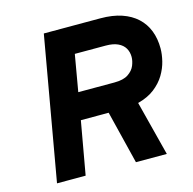

<svg xmlns="http://www.w3.org/2000/svg" viewBox="-103 -804 910 907"><g transform="rotate(-15 352.0 -350.0)"><path d="M66 0 189 -700H465.5Q525 -700 569.2 -685Q613.5 -670 643.5 -642.2Q673.5 -614.5 688.5 -575.8Q703.5 -537 703.5 -489.5Q703.5 -461 695.5 -428Q687.5 -395 668.5 -363.2Q649.5 -331.5 616.8 -306Q584 -280.5 534.5 -267.5L603 0H452L388 -259H252L206 0ZM274.5 -390H451Q495.5 -390 519.2 -406Q543 -422 552 -444.2Q561 -466.5 561 -486Q561 -510 550 -528.8Q539 -547.5 516 -558.2Q493 -569 457 -569H305.5Z"/></g></svg>

Font: Overpass ExtraBold
Style: Italic
Weight: 800
Italic angle: -10°
Designer: Delve Withrington, Dave Bailey, Thomas Jockin
Foundry: Delve Fonts LLC
Version: Version 4.000